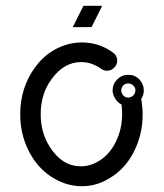

<svg xmlns="http://www.w3.org/2000/svg" viewBox="-20 -644 568 665"><path d="M334 -624H269L232 -550H297ZM264 -497Q217 -497 174 -474.5Q131 -452 101 -410Q50 -340 50 -248Q50 -166 92 -99Q122 -52 168 -25.5Q214 1 264 1Q314 1 358 -26Q413 -58 443.5 -118Q474 -178 474 -247Q474 -274 469 -301Q478 -314 478 -331Q478 -353 462.5 -369Q447 -385 424.5 -385Q402 -385 386 -369Q370 -353 370 -331Q370 -317 379 -302.5Q388 -288 401 -282Q403 -266 403 -249Q403 -197 381 -152.5Q359 -108 322 -86Q292 -68 260 -68Q195 -68 152 -136Q121 -185 121 -248Q121 -319 158 -369Q201 -429 261 -429Q297 -429 330 -406Q339 -399 351 -399Q365 -399 375.5 -409.5Q386 -420 386 -434Q386 -452 370 -463Q322 -497 264 -497ZM407 -348Q414 -355 424 -355Q434 -355 441.5 -348Q449 -341 449 -331Q449 -321 441.5 -313.5Q434 -306 424 -306Q414 -306 407 -313.5Q400 -321 400 -331Q400 -341 407 -348Z"/></svg>

Font: Sakbunderan
Style: Regular
Weight: 400
Version: Version 1.00